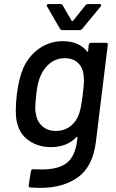

<svg xmlns="http://www.w3.org/2000/svg" viewBox="-20 -718 566 937"><path d="M424 -509H498Q508 -509 506 -499L448 -26Q433 95 360.5 147Q288 199 176 199Q160 199 128 197Q119 196 120 186L131 117Q132 112 135.5 109.5Q139 107 143 108Q157 109 183 109Q265 109 305.5 77.5Q346 46 356 -29L358 -47Q358 -53 353 -49Q307 0 228 0Q165 0 118 -34Q71 -68 60 -134Q57 -155 57 -179Q57 -211 62 -256Q72 -336 93 -384Q119 -444 170.5 -480.5Q222 -517 286 -517Q365 -517 405 -467Q408 -462 410 -468L413 -499Q415 -509 424 -509ZM384 -257Q390 -311 390 -326Q390 -334 388 -350Q385 -387 361 -410.5Q337 -434 296 -434Q256 -434 225.5 -410.5Q195 -387 179 -350Q163 -317 157 -257Q152 -212 152 -193Q152 -174 155 -163Q160 -126 186 -102.5Q212 -79 252 -79Q294 -79 324 -102.5Q354 -126 366 -163Q371 -178 374.5 -195Q378 -212 384 -257ZM208 -691Q208 -694 210.5 -696Q213 -698 217 -698H276Q284 -698 286 -692L330 -616Q331 -615 333 -615Q335 -615 336 -616L397 -692Q402 -698 409 -698H467Q472 -698 473.5 -694Q475 -690 471 -686L381 -577Q376 -571 368 -571H285Q277 -571 273 -577L210 -686Q208 -690 208 -691Z"/></svg>

Font: Barlow Medium
Style: Italic
Weight: 500
Italic angle: -7°
Designer: Jeremy Tribby
Foundry: Tribby Type
Version: Version 1.408